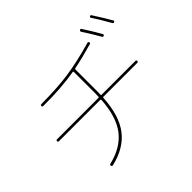

<svg xmlns="http://www.w3.org/2000/svg" viewBox="-193 -1095 1386 1386"><g transform="rotate(-45 500.0 -402.0)"><path d="M833 -673.8Q799.8 -732.4 752 -805.7Q747.1 -814.5 754.9 -820.3Q763.7 -826.2 768.6 -818.4Q811.5 -752.9 850.6 -683.6Q855.5 -674.8 846.7 -669.9Q837.9 -665 833 -673.8ZM956.1 -690.4Q906.2 -778.3 874 -826.2Q868.2 -835 876 -839.8Q884.8 -844.7 889.6 -836.9Q937.5 -762.7 973.6 -700.2Q978.5 -691.4 969.7 -686.5Q960.9 -681.6 956.1 -690.4ZM80.1 -360.4Q70.3 -360.4 70.3 -370.1Q70.3 -379.9 80.1 -379.9H503.9Q508.8 -379.9 508.8 -384.8Q508.8 -389.6 509.3 -401.9Q509.8 -414.1 509.8 -419.9V-638.7Q509.8 -643.6 504.9 -643.6Q364.3 -619.1 180.7 -620.1Q169.9 -620.1 169.9 -629.9Q169.9 -639.6 179.7 -639.6Q342.8 -640.6 457 -656.7Q571.3 -672.9 726.6 -716.8Q735.4 -720.7 740.2 -710Q743.2 -702.1 733.4 -698.2Q618.2 -665 536.1 -649.4Q530.3 -647.5 530.3 -642.6V-419.9Q530.3 -414.1 529.8 -401.9Q529.3 -389.6 529.3 -384.8Q529.3 -379.9 534.2 -379.9H879.9Q889.6 -379.9 889.6 -370.1Q889.6 -360.4 879.9 -360.4H533.2Q528.3 -360.4 528.3 -355.5Q518.6 -183.6 446.8 -89.4Q375 4.9 232.4 38.1Q222.7 40 220.2 29.8Q217.8 19.5 226.6 17.6Q362.3 -14.6 430.2 -103.5Q498 -192.4 507.8 -355.5Q507.8 -360.4 502.9 -360.4Z"/></g></svg>

Font: Rounded Mgen+ 1mn thin
Style: Regular
Weight: 100
Designer: [Source Han Sans]
Ryoko NISHIZUKA  (kana & ideographs); Paul D. Hunt (Latin, Greek & Cyrillic); Wenlong ZHANG  (bopomofo
Version: Version 1.059.20150602